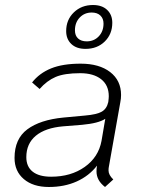

<svg xmlns="http://www.w3.org/2000/svg" viewBox="-20 -735 564 766"><path d="M414 -68Q413 -63 413 -55Q413 -37 432 -19L399 11Q365 -15 365 -51Q365 -65 367 -73V-74Q335 -33 286 -11Q237 11 175 11Q112 11 75 -20.5Q38 -52 38 -105Q38 -181 89 -219Q140 -257 233 -266L319 -274Q366 -278 386 -289.5Q406 -301 412 -328Q414 -344 414 -351Q414 -395 383.5 -419Q353 -443 300 -443Q237 -443 202 -428Q167 -413 138 -380L108 -406Q137 -443 183.5 -462Q230 -481 302 -481Q376 -481 419.5 -447.5Q463 -414 463 -356Q463 -342 460 -327ZM400 -261Q373 -243 307 -237L232 -231Q161 -225 123 -193.5Q85 -162 85 -108Q85 -70 110.5 -50Q136 -30 184 -30Q263 -30 318 -69Q373 -108 385 -173ZM244 -611Q244 -656 274.5 -685.5Q305 -715 351 -715Q387 -715 407.5 -695.5Q428 -676 428 -644Q428 -599 398 -569.5Q368 -540 321 -540Q285 -540 264.5 -559.5Q244 -579 244 -611ZM393 -641Q393 -661 380.5 -673Q368 -685 346 -685Q317 -685 298 -665Q279 -645 279 -614Q279 -593 291.5 -581.5Q304 -570 326 -570Q355 -570 374 -590Q393 -610 393 -641Z"/></svg>

Font: KoHo Light
Style: Italic
Weight: 300
Italic angle: -10°
Version: Version 1.000; ttfautohint (v1.6)